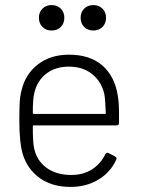

<svg xmlns="http://www.w3.org/2000/svg" viewBox="-20 -727 569 755"><path d="M448 -279V-244Q448 -234 438 -234H113Q109 -234 109 -230Q109 -166 114 -145Q124 -96 162.5 -67.5Q201 -39 260 -39Q307 -39 341 -60.5Q375 -82 394 -120Q399 -129 407 -125L432 -112Q441 -107 437 -99Q415 -50 367.5 -21Q320 8 257 8Q186 8 137.5 -26Q89 -60 70 -119Q56 -165 56 -253Q56 -298 57.5 -324.5Q59 -351 65 -373Q80 -436 129.5 -474Q179 -512 251 -512Q334 -512 382.5 -469.5Q431 -427 443 -352Q448 -326 448 -279ZM109 -283Q109 -279 113 -279H392Q396 -279 396 -283Q394 -337 390 -358Q379 -406 342.5 -435.5Q306 -465 251 -465Q197 -465 161 -436.5Q125 -408 115 -361Q109 -339 109 -283ZM297 -657Q297 -679 311 -693Q325 -707 347 -707Q369 -707 383 -693Q397 -679 397 -657Q397 -635 383 -621Q369 -607 347 -607Q325 -607 311 -621Q297 -635 297 -657ZM133 -657Q133 -679 147 -693Q161 -707 183 -707Q205 -707 219 -693Q233 -679 233 -657Q233 -635 219 -621Q205 -607 183 -607Q161 -607 147 -621Q133 -635 133 -657Z"/></svg>

Font: Barlow Light
Style: Regular
Weight: 300
Designer: Jeremy Tribby
Foundry: Tribby Type
Version: Version 1.422